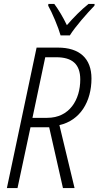

<svg xmlns="http://www.w3.org/2000/svg" viewBox="-20 -956 501 976"><path d="M288 -776H335C362 -820 425 -891 460 -927L461 -936H430C392 -906 353 -866 320 -828C300 -870 276 -909 256 -936H226L225 -927C245 -892 277 -816 288 -776ZM15 0H69L135 -309H230L300 0H359L282 -320C388 -344 445 -440 445 -557C445 -660 383 -714 275 -714H166ZM220 -357H145L210 -665H266C347 -665 388 -630 388 -552C388 -450 334 -357 220 -357Z"/></svg>

Font: Noto Sans Condensed Light
Style: Italic
Weight: 300
Width: 3
Italic angle: -12°
Designer: Monotype Design Team
Foundry: Monotype Imaging Inc.
Version: Version 2.013